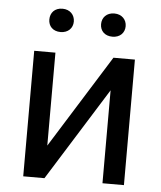

<svg xmlns="http://www.w3.org/2000/svg" viewBox="-52 -759 677 805"><g transform="rotate(5 287.0 -357.0)"><path d="M165 -137.2V-528.3H75.7V0H165L409.2 -391.1V0H499.5V-528.3H409.2ZM127.4 -664.6C127.4 -637.2 146 -616.2 178.7 -616.2C210.4 -616.2 230.5 -637.2 230.5 -664.6C230.5 -692.9 210.4 -714.4 178.7 -714.4C146 -714.4 127.4 -692.9 127.4 -664.6ZM345.2 -664.1C345.2 -636.2 364.3 -615.7 397 -615.7C428.7 -615.7 448.7 -636.2 448.7 -664.1C448.7 -691.9 428.7 -713.4 397 -713.4C364.3 -713.4 345.2 -691.9 345.2 -664.1Z"/></g></svg>

Font: Bert Sans
Style: Regular
Weight: 400
Designer: Christian Robertson (Google), Cristiano Sobral
Foundry: Google, Cristiano Sobral
Version: Version 3.101